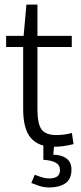

<svg xmlns="http://www.w3.org/2000/svg" viewBox="-20 -638 353 841"><path d="M214.8 4.9Q147.9 4.9 114.7 -34.2Q81.5 -73.2 81.5 -160.2V-456.1L103.5 -432.1H6.8V-481H105.5L81.5 -459L95.7 -617.7H144V-459L122.1 -481H294.4V-432.1H122.1L144 -456.1V-159.2Q144 -95.7 162.1 -71Q180.2 -46.4 226.6 -46.4Q244.1 -46.4 262.5 -48.8Q280.8 -51.3 294.9 -55.7L302.2 -6.8Q279.8 -1 257.3 2Q234.9 4.9 214.8 4.9ZM195.8 183.1Q172.9 183.1 152.8 176.5Q132.8 169.9 117.2 163.6L132.3 127.4Q144 132.3 161.6 137.9Q179.2 143.6 195.8 143.6Q217.3 143.6 230 135.3Q242.7 127 242.7 106.9Q242.7 85 223.9 74.5Q205.1 64 169.9 62V-4.9H217.3L213.4 39.6Q249.5 40 271.2 56.2Q293 72.3 293 104.5Q293 147 266.1 165Q239.3 183.1 195.8 183.1Z"/></svg>

Font: Anaheim
Style: Regular
Weight: 400
Designer: Vernon Adams
Foundry: Vernon Adams
Version: Version 2.001